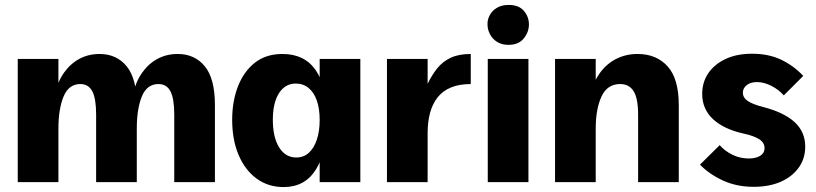

<svg xmlns="http://www.w3.org/2000/svg" viewBox="-20 -739 3310 779"><path d="M52 -500H217V0H52ZM370 -274Q370 -339 354.5 -368.5Q339 -398 306 -398Q259 -398 238 -347.5Q217 -297 217 -217L204 -280L202 -356Q214 -408 240 -444.5Q266 -481 302.5 -500.5Q339 -520 384 -520Q453 -520 494 -470Q535 -420 535 -312V0H370ZM687 -274Q687 -339 671.5 -368.5Q656 -398 623 -398Q576 -398 555.5 -347.5Q535 -297 535 -217L521 -280L519 -356Q531 -408 557 -444.5Q583 -481 619.5 -500.5Q656 -520 701 -520Q770 -520 811 -470Q852 -420 852 -312V0H687Z M1131 20Q1068 20 1021 -14.5Q974 -49 948 -110.5Q922 -172 922 -253Q922 -328 945.5 -388.5Q969 -449 1014 -484.5Q1059 -520 1126 -520Q1216 -520 1261.5 -453.5Q1307 -387 1307 -256Q1307 -125 1262.5 -52.5Q1218 20 1131 20ZM1182 -100Q1212 -100 1233 -119Q1254 -138 1265.5 -172.5Q1277 -207 1277 -252Q1277 -298 1265.5 -331Q1254 -364 1232 -382Q1210 -400 1180 -400Q1137 -400 1112 -361Q1087 -322 1087 -253Q1087 -182 1112.5 -141Q1138 -100 1182 -100ZM1277 0V-500H1442V0Z M1550 -500H1715V-399Q1733 -436 1755 -463Q1777 -490 1809.5 -505Q1842 -520 1890 -520V-398Q1843 -398 1809.5 -384Q1776 -370 1755.5 -344Q1735 -318 1725 -281.5Q1715 -245 1715 -199V0H1550Z M1959 -500H2124V0H1959ZM1958 -639Q1957 -658 1966.5 -676.5Q1976 -695 1995.5 -707Q2015 -719 2044 -719Q2085 -719 2105.5 -695Q2126 -671 2126 -640Q2126 -609 2105 -583Q2084 -557 2043 -557Q2015 -557 1996 -569.5Q1977 -582 1967.5 -601Q1958 -620 1958 -639Z M2569 -274Q2569 -339 2551 -368.5Q2533 -398 2496 -398Q2444 -398 2420.5 -347.5Q2397 -297 2397 -217L2380 -280L2374 -356Q2388 -408 2415 -444.5Q2442 -481 2481 -500.5Q2520 -520 2567 -520Q2643 -520 2688.5 -470Q2734 -420 2734 -312V0H2569ZM2232 -500H2397V0H2232Z M2900 -150Q2920 -127 2951 -111.5Q2982 -96 3018 -96Q3047 -96 3064.5 -107Q3082 -118 3082 -138Q3082 -160 3060.5 -174Q3039 -188 2997 -197Q2916 -215 2872.5 -256Q2829 -297 2829 -358Q2829 -405 2853.5 -441.5Q2878 -478 2923.5 -499.5Q2969 -521 3031 -521Q3100 -521 3151 -496Q3202 -471 3239 -431L3160 -352Q3140 -375 3110 -390.5Q3080 -406 3051 -406Q3025 -406 3009.5 -393.5Q2994 -381 2994 -363Q2994 -343 3013.5 -329.5Q3033 -316 3076 -305Q3161 -283 3204 -243.5Q3247 -204 3247 -144Q3247 -95 3220 -58Q3193 -21 3146.5 -1Q3100 19 3038 19Q2969 19 2913.5 -6.5Q2858 -32 2820 -71Z"/></svg>

Font: Moderustic
Style: Bold
Weight: 700
Designer: Tural Alisoy
Foundry: TAFT Foundry
Version: Version 2.120